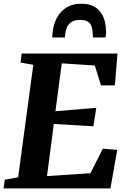

<svg xmlns="http://www.w3.org/2000/svg" viewBox="-28 -1038 702 1058"><path d="M-8 0 -2 -47.5 72 -61 155.5 -681 85.5 -693 91.5 -743H619.5L605 -567.5H528.5L494.5 -677L312.5 -689L277.5 -425L502.5 -444L486.5 -342L268.5 -355L231 -67.5L470 -83.5L539 -219L618 -211.5L580.5 0ZM419 -1017.5Q462 -1017.5 489 -1002.8Q516 -988 530.8 -964.2Q545.5 -940.5 551 -913.8Q556.5 -887 556.5 -862.5Q556.5 -855 555.8 -846.8Q555 -838.5 553.5 -831.5H484Q484 -836 483.8 -840.8Q483.5 -845.5 483 -850.5Q482.5 -873.5 476.8 -891Q471 -908.5 456.5 -918.5Q442 -928.5 414 -928.5Q378.5 -928.5 360.5 -913Q342.5 -897.5 336.2 -875Q330 -852.5 329.5 -831.5H260Q260 -839.5 260.5 -846.8Q261 -854 262 -862Q267.5 -907 286.8 -942Q306 -977 339.2 -997.2Q372.5 -1017.5 419 -1017.5Z"/></svg>

Font: Merriweather 24pt ExtraBold
Style: Italic
Weight: 800
Italic angle: -7.8°
Version: Version 2.101